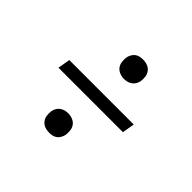

<svg xmlns="http://www.w3.org/2000/svg" viewBox="-126 -766 851 851"><g transform="rotate(45 300.0 -340.0)"><path d="M333 -481Q319 -481 305.5 -486.5Q292 -492 284 -502.5Q276 -513 274 -527.5Q272 -542 274 -557Q276 -566 281 -575.5Q286 -585 294.5 -591.5Q303 -598 313.5 -600Q324 -602 333 -602Q348 -602 361 -597Q374 -592 382.5 -581Q391 -570 393 -556Q395 -542 393 -527Q391 -517 386 -508Q381 -499 372 -492.5Q363 -486 353 -483.5Q343 -481 333 -481ZM93 -311 103 -369H507L497 -311ZM267 -78Q252 -78 239 -83Q226 -88 217.5 -99Q209 -110 207 -124Q205 -138 207 -153Q209 -163 214 -172Q219 -181 228 -187.5Q237 -194 247 -196.5Q257 -199 267 -199Q281 -199 294.5 -193.5Q308 -188 316 -177.5Q324 -167 326 -152.5Q328 -138 326 -123Q324 -114 319 -104.5Q314 -95 305.5 -88.5Q297 -82 286.5 -80Q276 -78 267 -78Z"/></g></svg>

Font: Iosevka Slab LtExObl
Style: Regular
Weight: 300
Width: 7
Italic angle: -9°
Monospace: yes
Designer: Belleve Invis
Foundry: Belleve Invis
Version: Version 11.1.0; ttfautohint (v1.8.3)